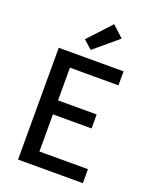

<svg xmlns="http://www.w3.org/2000/svg" viewBox="-177 -1087 953 1186"><g transform="rotate(20 300.0 -494.5)"><path d="M91 0V-735H517V-643H198V-428H452V-336H198V-92H517V0ZM281 -790 225 -840 363 -989 437 -921Z"/></g></svg>

Font: Zed Mono Semibold Extended
Style: Regular
Weight: 600
Width: 7
Monospace: yes
Designer: Belleve Invis
Foundry: Belleve Invis
Version: Version 1.0.0; ttfautohint (v1.8.4)